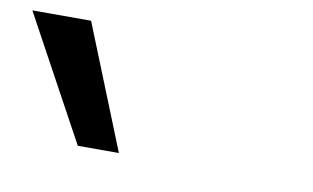

<svg xmlns="http://www.w3.org/2000/svg" viewBox="-378 -934 697 427"><g transform="rotate(10 -29.5 -720.5)"><path d="M-334.9 -860 -183.1 -581H-90.3L-202.3 -860Z"/></g></svg>

Font: Hussar
Style: BdOpOblFive
Weight: 700
Foundry: Cannot Into Space Fonts
Version: Version 2.00